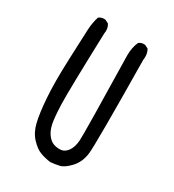

<svg xmlns="http://www.w3.org/2000/svg" viewBox="-181 -852 863 954"><g transform="rotate(30 250.0 -375.0)"><path d="M256.8 0Q226.6 -3.9 199.2 -13.7Q171.9 -23.4 142.6 -54.2Q113.3 -85 101.6 -132.8Q89.8 -180.7 83.5 -266.1Q77.1 -351.6 82.5 -486.3Q87.9 -621.1 89.8 -662.1Q91.8 -703.1 103.5 -740.2Q119.1 -752 140.6 -750L160.2 -740.2Q175.8 -718.8 169.9 -687.5Q159.2 -354.5 161.6 -279.3Q164.1 -204.1 170.9 -169.9Q177.7 -135.7 194.3 -113.3Q210.9 -90.8 231 -84Q251 -77.1 272.5 -79.1Q293.9 -81.1 310.5 -103.5Q327.1 -126 330.1 -167Q333 -208 323.2 -652.3Q323.2 -695.3 338.9 -730.5Q352.5 -742.2 374 -740.2L393.6 -730.5Q409.2 -705.1 403.3 -669.9Q409.2 -184.6 402.3 -132.8Q395.5 -81.1 364.3 -47.4Q333 -13.7 307.6 -7.8Q282.2 -2 256.8 0Z"/></g></svg>

Font: NaikaiFont
Style: Regular
Weight: 400
Version: Version 1.67